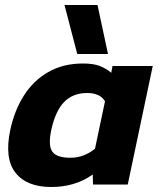

<svg xmlns="http://www.w3.org/2000/svg" viewBox="-20 -738 639 768"><path d="M289 -522 238 -718H370L412 -522ZM185 10Q87 10 42 -47Q-3 -104 21 -218Q38 -297 76 -356.5Q114 -416 173.5 -450Q233 -484 312 -484Q353 -484 378 -474.5Q403 -465 425 -447L430 -474H591L491 0H352L351 -40Q281 10 185 10ZM262 -107Q315 -107 360 -143L400 -333Q380 -366 329 -366Q272 -366 237 -330.5Q202 -295 185 -218Q172 -155 189.5 -131Q207 -107 262 -107Z"/></svg>

Font: Kanit SemiBold
Style: Italic
Weight: 600
Italic angle: -12°
Designer: Katatrad Team
Foundry: CadsonDemak
Version: Version 2.000; ttfautohint (v1.8.3)